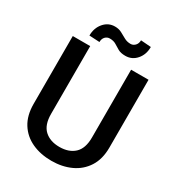

<svg xmlns="http://www.w3.org/2000/svg" viewBox="-210 -1026 1074 1165"><g transform="rotate(30 327.0 -443.5)"><path d="M471.2 -710.9H593.3V-235.8Q593.3 -154.8 558.1 -100.1Q522.9 -45.4 462.9 -17.8Q402.8 9.8 328.1 9.8Q251.5 9.8 191.4 -17.8Q131.3 -45.4 96.9 -100.1Q62.5 -154.8 62.5 -235.8V-710.9H184.6V-235.8Q184.6 -159.2 223.4 -123.3Q262.2 -87.4 328.1 -87.4Q394 -87.4 432.6 -123.3Q471.2 -159.2 471.2 -235.8ZM434.1 -895.5 505.9 -890.1Q505.9 -836.9 475.1 -801.5Q444.3 -766.1 397.9 -766.1Q365.7 -766.1 346.2 -777.3Q326.7 -788.6 309.1 -799.6Q291.5 -810.5 265.1 -810.5Q246.6 -810.5 233.6 -796.9Q220.7 -783.2 220.7 -760.3L148.4 -764.2Q148.4 -816.9 179.2 -853Q210 -889.2 256.3 -889.2Q283.2 -889.2 303.7 -878.2Q324.2 -867.2 344.2 -856Q364.3 -844.7 389.2 -844.7Q407.7 -844.7 420.9 -858.9Q434.1 -873 434.1 -895.5Z"/></g></svg>

Font: Vazirmatn UI FD Medium
Style: Regular
Weight: 500
Designer: Saber Rastikerdar
Foundry: Saber Rastikerdar
Version: Version 33.003